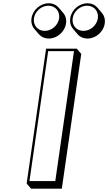

<svg xmlns="http://www.w3.org/2000/svg" viewBox="-20 -1123 662 1175"><path d="M450 -825H262L143.1 0L170.3 31.8H358.3L477.2 -793.2ZM515 -1103C464 -1103 417.1 -1062 409.8 -1011C406.1 -985.5 413 -962.5 427.3 -945.9L454.5 -914C468.7 -897.4 490.2 -887.2 515.8 -887.2C566.8 -887.2 613.7 -928.2 621 -979.2C624.7 -1004.7 617.7 -1027.7 603.5 -1044.3L576.3 -1076.1C562.1 -1092.8 540.5 -1103 515 -1103ZM278 -1103C227 -1103 180.1 -1062 172.8 -1011C169.1 -985.5 176 -962.5 190.3 -945.9L217.5 -914C231.7 -897.4 253.3 -887.2 278.8 -887.2C329.8 -887.2 376.7 -928.2 384 -979.2C387.7 -1004.7 380.8 -1027.7 366.5 -1044.3L339.3 -1076.1C325.1 -1092.8 303.5 -1103 278 -1103ZM275.9 -1088C318.6 -1088 347.9 -1053.7 341.8 -1011C335.6 -968.2 296.4 -934 253.7 -934C211 -934 181.6 -968.2 187.8 -1011C193.9 -1053.7 233.1 -1088 275.9 -1088ZM512.9 -1088C555.6 -1088 584.9 -1053.7 578.8 -1011C572.6 -968.2 533.4 -934 490.7 -934C447.9 -934 418.6 -968.2 424.8 -1011C430.9 -1053.7 470.1 -1088 512.9 -1088ZM432.8 -810 318.3 -15H160.3L274.8 -810Z"/></svg>

Font: Blink
Style: 3DObl
Weight: 400
Designer: Mew Too
Foundry: Cannot Into Space Fonts
Version: Version 001.000